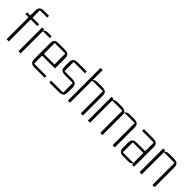

<svg xmlns="http://www.w3.org/2000/svg" viewBox="198 -1739 2804 2804"><g transform="rotate(45 1600.0 -337.5)"><path d="M287 -643H143Q136 -643 136 -636V-490H272V-454H136V0H91V-454H26V-490H91V-590Q91 -641 114 -660.5Q137 -680 191 -680H287Z M455 -495H526V-458H389Q382 -458 382 -451V0H337V-490H374L380 -465Q398 -495 455 -495Z M882 5H681Q627 5 604 -14.5Q581 -34 581 -85V-405Q581 -457 601.5 -476Q622 -495 675 -495H792Q846 -495 869 -475.5Q892 -456 892 -405V-198H627V-39Q627 -32 634 -32H882ZM634 -458Q627 -458 627 -451V-234H846V-451Q846 -458 839 -458Z M1172 5H978V-32H1219Q1226 -32 1226 -39V-225Q1226 -232 1219 -232H1072Q1018 -232 995 -251.5Q972 -271 972 -322V-405Q972 -456 995 -475.5Q1018 -495 1072 -495H1252V-458H1025Q1018 -458 1018 -451V-275Q1018 -268 1025 -268H1172Q1226 -268 1249 -248.5Q1272 -229 1272 -178V-85Q1272 -34 1249 -14.5Q1226 5 1172 5Z M1475 -495H1567Q1621 -495 1644 -475.5Q1667 -456 1667 -405V0H1622V-451Q1622 -458 1615 -458H1409Q1402 -458 1402 -451V0H1357V-675H1402V-468Q1420 -495 1475 -495Z M1888 -495H1970Q2046 -495 2063 -452Q2076 -495 2143 -495H2225Q2279 -495 2302 -475.5Q2325 -456 2325 -405V0H2280V-451Q2280 -458 2273 -458H2077Q2070 -458 2070 -451V0H2025V-451Q2025 -458 2018 -458H1822Q1815 -458 1815 -451V0H1770V-490H1807L1813 -465Q1831 -495 1888 -495Z M2605 5H2513Q2459 5 2436 -14.5Q2413 -34 2413 -85V-185Q2413 -236 2436 -255.5Q2459 -275 2513 -275H2678V-446Q2678 -453 2671 -453H2436V-490H2624Q2678 -490 2701 -470.5Q2724 -451 2724 -400V0H2686L2679 -30Q2666 5 2605 5ZM2678 -32V-239H2466Q2459 -239 2459 -232V-39Q2459 -32 2466 -32Z M2955 -495H3047Q3101 -495 3124 -475.5Q3147 -456 3147 -405V0H3102V-451Q3102 -458 3095 -458H2889Q2882 -458 2882 -451V0H2837V-490H2874L2880 -465Q2898 -495 2955 -495Z"/></g></svg>

Font: Gemunu Libre ExtraLight
Style: Regular
Weight: 200
Designer: Puspanada Ekanayake, Sola Matas, Pathum Egodawatta, Kosala Senevirathne
Foundry: mooniak
Version: Version 1.100